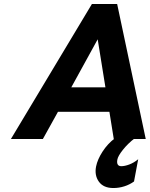

<svg xmlns="http://www.w3.org/2000/svg" viewBox="-20 -700 754 967"><path d="M443 -680H570L714 0H553L531 -137H272L196 0H35ZM511 -260 472 -502 339 -260ZM464 138Q471 103 496.5 63.5Q522 24 559 -4H659Q624 23 599 54.5Q574 86 571 104Q568 120 573 128.5Q578 137 591 137Q608 137 631 128.5Q654 120 676 102L655 214Q633 230 606 238.5Q579 247 551 247Q501 247 478 215Q455 183 464 138Z"/></svg>

Font: Teachers[wght] Italic
Style: Regular
Weight: 400
Designer: Alfredo Marco Pradil & Chank Diesel
Version: Version 1.000;Glyphs 3.1.2 (3151)